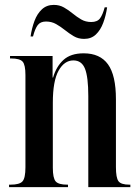

<svg xmlns="http://www.w3.org/2000/svg" viewBox="-20 -765 574 785"><path d="M17 0V-10H23Q60 -10 72 -23.5Q84 -37 84 -81V-458Q84 -500 72.5 -513Q61 -526 25 -526H21V-536H195V-448H197Q210 -493 239.5 -520Q269 -547 322 -547Q389 -547 421.5 -502Q454 -457 454 -359V-82Q454 -38 464.5 -24Q475 -10 509 -10H513V0H341V-372Q341 -450 327.5 -484Q314 -518 280 -518Q243 -518 219.5 -476Q196 -434 196 -345V-79Q196 -37 207.5 -23.5Q219 -10 255 -10H258V0ZM324 -606Q300 -606 281.5 -617Q263 -628 245.5 -642Q228 -656 209.5 -666.5Q191 -677 168 -677Q145 -677 134 -662Q123 -647 115 -616H105Q110 -650 121 -679.5Q132 -709 151.5 -727Q171 -745 200 -745Q223 -745 241.5 -734.5Q260 -724 277 -710Q294 -696 312 -685.5Q330 -675 353 -675Q378 -675 389 -690Q400 -705 408 -735H418Q413 -701 402 -671.5Q391 -642 372 -624Q353 -606 324 -606Z"/></svg>

Font: Noto Serif Display ExtraCondensed SemiBold
Style: Regular
Weight: 600
Width: 2
Designer: Monotype Design Team
Foundry: Monotype Imaging Inc.
Version: Version 2.009